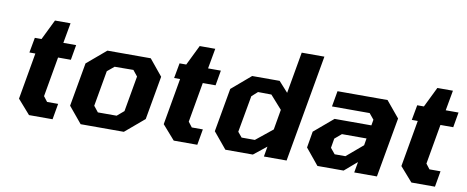

<svg xmlns="http://www.w3.org/2000/svg" viewBox="-64 -1018 3165 1300"><g transform="rotate(10 1518.5 -368.5)"><path d="M176 0 90 -98 146 -418H105L124 -522H170L238 -661H345L320 -522H408L390 -418H302L254 -144L281 -109H357L338 0Z M531 0 439 -111 492 -411 623 -522H921L1012 -411L959 -111L828 0ZM632 -99H761L808 -139L851 -384L819 -424L690 -423L643 -384L600 -139Z M1171 0 1085 -98 1141 -418H1100L1119 -522H1165L1233 -661H1340L1315 -522H1403L1385 -418H1297L1249 -144L1276 -109H1352L1333 0Z M1526 0 1434 -111 1487 -411 1618 -523H1807L1871 -452L1921 -737H2077L1947 0H1791L1803 -70L1715 0ZM1620 -100H1711L1825 -192L1849 -331L1768 -422L1676 -423L1636 -387L1591 -135Z M2159 0 2068 -111 2087 -223 2218 -334H2471L2478 -374L2445 -414H2186L2205 -522H2549L2641 -411L2568 0H2412L2425 -74L2339 0ZM2260 -98H2334L2446 -193L2454 -241H2285L2239 -202L2228 -137Z M2805 0 2719 -98 2775 -418H2734L2753 -522H2799L2867 -661H2974L2949 -522H3037L3019 -418H2931L2883 -144L2910 -109H2986L2967 0Z"/></g></svg>

Font: Tomorrow SemiBold
Style: Italic
Weight: 600
Italic angle: -10°
Designer: Tony de Marco, Monica Rizzolli
Foundry: Just in Type
Version: Version 2.002